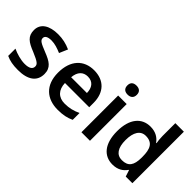

<svg xmlns="http://www.w3.org/2000/svg" viewBox="-10 -1377 2004 2004"><g transform="rotate(45 992.0 -375.0)"><path d="M450 -157C450 -250 391 -285 294 -323C196 -362 171 -376 171 -410C171 -440 200 -457 254 -457C304 -457 352 -440 402 -419L442 -512C382 -539 324 -552 258 -552C131 -552 47 -501 47 -404C47 -313 99 -278 203 -237C308 -193 326 -176 326 -144C326 -108 297 -85 228 -85C171 -85 101 -105 48 -130V-23C98 0 148 10 224 10C369 10 450 -48 450 -157Z M789 -552C639 -552 539 -452 539 -267C539 -82 651 10 810 10C890 10 942 -2 996 -27V-128C937 -101 886 -87 816 -87C724 -87 670 -144 667 -242H1025V-306C1025 -461 935 -552 789 -552ZM789 -459C866 -459 902 -405 903 -330H670C677 -415 721 -459 789 -459Z M1215 -751C1176 -751 1145 -734 1145 -685C1145 -636 1176 -618 1215 -618C1253 -618 1285 -636 1285 -685C1285 -734 1253 -751 1215 -751ZM1278 -542H1152V0H1278Z M1618 10C1699 10 1747 -26 1778 -71H1783L1806 0H1904V-760H1778V-570C1778 -536 1783 -492 1787 -473H1781C1750 -517 1701 -552 1621 -552C1493 -552 1407 -456 1407 -270C1407 -85 1492 10 1618 10ZM1656 -92C1577 -92 1535 -153 1535 -268C1535 -383 1577 -449 1654 -449C1754 -449 1784 -385 1784 -269V-253C1783 -145 1749 -92 1656 -92Z"/></g></svg>

Font: Noto Sans Arabic SemBd
Style: Regular
Weight: 600
Designer: Monotype Design Team, Nadine Chahine, Nizar Qandah and Khaled Hosny
Foundry: Monotype Imaging Inc.
Version: Version 2.012